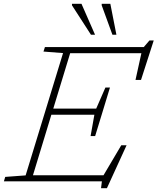

<svg xmlns="http://www.w3.org/2000/svg" viewBox="-48 -955 829 1011"><path d="M484 36 488.5 0H-27.5L-20.5 -23.5L87 -31.5L284 -675.5L181 -683.5L188.5 -707H709L739 -742H761.5L694.5 -534H665.5L696.5 -675H321.5L232.5 -383H458.5L507 -494H531L492 -366L453 -238.5H429L449 -351H222.5L125.5 -32H497L590.5 -190H618.5L515 36ZM452.5 -772H431L331 -927V-935H381ZM565 -772H544L487.5 -927V-935H533Z"/></svg>

Font: Newsreader 6pt ExtraLight
Style: Italic
Weight: 275
Italic angle: -17°
Designer: Hugues Gentile
Foundry: Production Type
Version: Version 1.003; ttfautohint (v1.8.3)